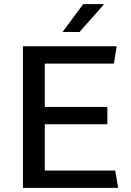

<svg xmlns="http://www.w3.org/2000/svg" viewBox="-20 -910 635 930"><path d="M91 0V-686H545L532 -602H197V-392H500V-308H197V-84H538L552 0ZM283 -755 383 -890H482V-887L365 -755Z"/></svg>

Font: Chivo Medium
Style: Regular
Weight: 400
Version: Version 2.002